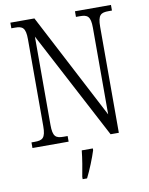

<svg xmlns="http://www.w3.org/2000/svg" viewBox="-100 -785 834 1077"><g transform="rotate(-10 317.5 -246.5)"><path d="M35 0H241V-32H219C174 -32 157 -42 157 -111V-613L480 0H527V-603C527 -672 545 -682 589 -682H608V-714H403V-682H425C468 -682 486 -672 486 -605V-112L172 -714H35V-682H55C98 -682 116 -672 116 -605V-111C116 -42 98 -32 53 -32H35ZM282 208V221H307C328 180 355 113 368 71V61H305C300 110 291 161 282 208Z"/></g></svg>

Font: Noto Serif Myanmar Condensed Light
Style: Regular
Weight: 300
Width: 3
Designer: Ben Mitchell and the Monotype Design Team
Foundry: Monotype Imaging Inc.
Version: Version 2.106